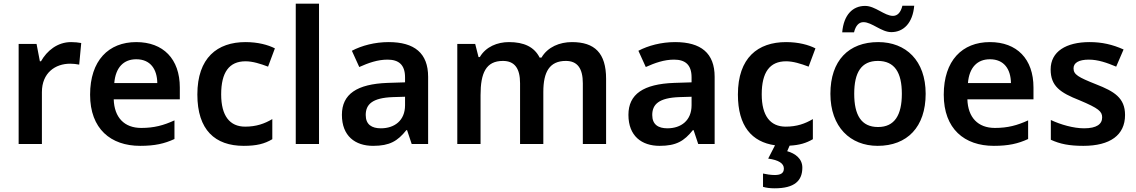

<svg xmlns="http://www.w3.org/2000/svg" viewBox="-20 -780 6154 1040"><path d="M365 -552C291 -552 234 -505 202 -448H196L178 -542H81V0H207V-281C207 -386 280 -435 360 -435C374 -435 396 -433 409 -430L420 -547C406 -550 382 -552 365 -552Z M718 -552C568 -552 468 -452 468 -267C468 -82 580 10 739 10C819 10 871 -2 925 -27V-128C866 -101 815 -87 745 -87C653 -87 599 -144 596 -242H954V-306C954 -461 864 -552 718 -552ZM718 -459C795 -459 831 -405 832 -330H599C606 -415 650 -459 718 -459Z M1300 10C1370 10 1413 -1 1455 -26V-135C1413 -110 1368 -94 1308 -94C1224 -94 1178 -153 1178 -269C1178 -388 1221 -448 1310 -448C1348 -448 1390 -435 1432 -419L1469 -518C1432 -537 1377 -552 1310 -552C1157 -552 1049 -467 1049 -268C1049 -76 1145 10 1300 10Z M1708 0V-760H1582V0Z M2085 -552C2010 -552 1939 -533 1886 -505L1926 -417C1975 -439 2025 -457 2079 -457C2139 -457 2174 -430 2174 -361V-334L2080 -331C1913 -325 1832 -270 1832 -158C1832 -43 1904 10 2001 10C2091 10 2134 -16 2181 -75H2185L2210 0H2299V-364C2299 -492 2225 -552 2085 -552ZM2108 -254 2174 -256V-210C2174 -127 2117 -85 2043 -85C1994 -85 1961 -105 1961 -157C1961 -215 1997 -250 2108 -254Z M3078 -552C3012 -552 2947 -526 2913 -468H2903C2874 -526 2818 -552 2737 -552C2674 -552 2612 -527 2579 -471H2572L2554 -542H2457V0H2583V-265C2583 -384 2612 -450 2704 -450C2768 -450 2797 -409 2797 -329V0H2923V-282C2923 -391 2957 -450 3045 -450C3108 -450 3137 -409 3137 -329V0H3263V-353C3263 -493 3201 -552 3078 -552Z M3637 -552C3562 -552 3491 -533 3438 -505L3478 -417C3527 -439 3577 -457 3631 -457C3691 -457 3726 -430 3726 -361V-334L3632 -331C3465 -325 3384 -270 3384 -158C3384 -43 3456 10 3553 10C3643 10 3686 -16 3733 -75H3737L3762 0H3851V-364C3851 -492 3777 -552 3637 -552ZM3660 -254 3726 -256V-210C3726 -127 3669 -85 3595 -85C3546 -85 3513 -105 3513 -157C3513 -215 3549 -250 3660 -254Z M4326 128C4326 79 4287 51 4244 39L4257 9C4311 6 4347 -5 4383 -26V-135C4341 -110 4296 -94 4236 -94C4152 -94 4106 -153 4106 -269C4106 -388 4149 -448 4238 -448C4276 -448 4318 -435 4360 -419L4397 -518C4360 -537 4305 -552 4238 -552C4085 -552 3977 -467 3977 -268C3977 -97 4052 -11 4178 7L4141 79C4198 87 4226 105 4226 133C4226 160 4206 168 4176 168C4157 168 4129 164 4113 160V232C4129 237 4150 240 4176 240C4284 240 4326 199 4326 128Z M4542 -605H4606C4615 -642 4633 -660 4657 -660C4703 -660 4754 -606 4808 -606C4874 -606 4924 -655 4932 -749H4868C4859 -712 4841 -694 4817 -694C4771 -694 4721 -748 4666 -748C4599 -748 4550 -700 4542 -605ZM4994 -272C4994 -452 4887 -552 4737 -552C4577 -552 4478 -452 4478 -272C4478 -92 4586 10 4734 10C4894 10 4994 -92 4994 -272ZM4607 -272C4607 -387 4645 -450 4735 -450C4826 -450 4865 -387 4865 -272C4865 -157 4826 -92 4736 -92C4645 -92 4607 -157 4607 -272Z M5342 -552C5192 -552 5092 -452 5092 -267C5092 -82 5204 10 5363 10C5443 10 5495 -2 5549 -27V-128C5490 -101 5439 -87 5369 -87C5277 -87 5223 -144 5220 -242H5578V-306C5578 -461 5488 -552 5342 -552ZM5342 -459C5419 -459 5455 -405 5456 -330H5223C5230 -415 5274 -459 5342 -459Z M6074 -157C6074 -250 6015 -285 5918 -323C5820 -362 5795 -376 5795 -410C5795 -440 5824 -457 5878 -457C5928 -457 5976 -440 6026 -419L6066 -512C6006 -539 5948 -552 5882 -552C5755 -552 5671 -501 5671 -404C5671 -313 5723 -278 5827 -237C5932 -193 5950 -176 5950 -144C5950 -108 5921 -85 5852 -85C5795 -85 5725 -105 5672 -130V-23C5722 0 5772 10 5848 10C5993 10 6074 -48 6074 -157Z"/></svg>

Font: Noto Sans Arabic UI SmBd
Style: Regular
Weight: 600
Designer: Monotype Design Team, Nadine Chahine and Nizar Qandah
Foundry: Monotype Imaging Inc.
Version: Version 2.010